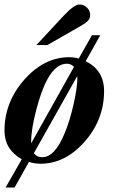

<svg xmlns="http://www.w3.org/2000/svg" viewBox="-23 -717 543 856"><path d="M139 -516 261 -647Q308 -697 331 -697Q351 -697 365 -683Q379 -669 379 -650Q379 -636 370.5 -626Q362 -616 340 -603L188 -516ZM424 -560 359 -444Q441 -404 441 -311Q441 -184 354.5 -85.5Q268 13 157 13Q133 13 106 5L42 119H2L74 -7Q-3 -51 -3 -134Q-3 -262 85.5 -362Q174 -462 286 -462Q306 -462 328 -456L387 -560ZM116 -78 307 -419Q293 -433 275 -433Q227 -433 189 -365Q162 -316 139 -228.5Q116 -141 116 -86ZM321 -377 128 -34Q142 -16 165 -16Q222 -16 266 -125Q288 -177 305 -252Q322 -327 322 -372Q322 -375 321 -377Z"/></svg>

Font: STIX MathJax Latin
Style: Bold Italic
Weight: 700
Italic angle: -16.33°
Designer: MicroPress Inc., with final additions and corrections provided by Coen Hoffman, Elsevier (retired)
Version: Version 1.1.1